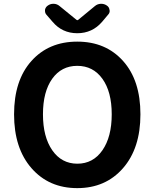

<svg xmlns="http://www.w3.org/2000/svg" viewBox="-20 -972 810 1006"><path d="M715.8 -373Q715.8 -195.3 624.5 -90.8Q533.2 13.7 384.8 13.7Q236.3 13.7 145 -90.8Q53.7 -195.3 53.7 -373Q53.7 -550.8 144.5 -652.3Q235.4 -753.9 384.8 -753.9Q534.2 -753.9 625 -652.3Q715.8 -550.8 715.8 -373ZM253.9 -184.6Q302.7 -114.3 385.3 -114.3Q467.8 -114.3 516.6 -184.6Q565.4 -254.9 565.4 -373Q565.4 -491.2 516.6 -559.1Q467.8 -627 384.8 -627Q301.8 -627 253.4 -559.1Q205.1 -491.2 205.1 -373Q205.1 -254.9 253.9 -184.6ZM254.9 -858.4 223.6 -894.5Q215.8 -903.3 215.8 -915Q215.8 -918 215.8 -920.9Q218.8 -935.5 231.4 -943.4Q244.1 -952.1 258.8 -952.1Q260.7 -952.1 262.7 -952.1Q279.3 -951.2 292 -940.4L381.8 -867.2Q382.8 -866.2 384.8 -866.2Q386.7 -866.2 388.7 -867.2L477.5 -940.4Q490.2 -951.2 507.8 -952.1Q509.8 -952.1 510.7 -952.1Q526.4 -952.1 539.1 -943.4Q551.8 -935.5 553.7 -920.9Q554.7 -918 554.7 -915Q554.7 -903.3 545.9 -894.5L515.6 -858.4Q463.9 -797.9 384.8 -797.9Q305.7 -797.9 254.9 -858.4Z"/></svg>

Font: Gen Jyuu GothicX Bold
Style: Bold
Weight: 700
Designer: Ryoko NISHIZUKA (kana &amp; ideographs); Paul D. Hunt (Latin, Greek &amp; Cyrillic); Wenlong ZHANG (bopomofo); Sandoll C
Version: Version 1.058.20140828